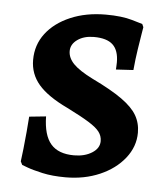

<svg xmlns="http://www.w3.org/2000/svg" viewBox="-42 -509 491 560"><g transform="rotate(5 203.5 -229.5)"><path d="M170 12Q131 12 102 5.5Q73 -1 57 -7Q41 -13 41 -13L36 -23Q38 -36 40.5 -60Q43 -84 45.5 -110.5Q48 -137 49 -155L98 -160Q99 -105 121 -79.5Q143 -54 189 -54Q220 -54 241.5 -67.5Q263 -81 263 -102Q263 -117 254 -129Q245 -141 222.5 -155Q200 -169 158 -190Q99 -218 72.5 -249Q46 -280 46 -321Q46 -365 71.5 -398.5Q97 -432 142.5 -451.5Q188 -471 246 -471Q293 -471 323.5 -462Q354 -453 354 -453L358 -444Q358 -444 355 -426Q352 -408 347.5 -379Q343 -350 340 -317L289 -314Q289 -314 289.5 -321.5Q290 -329 290 -335Q290 -370 272.5 -386.5Q255 -403 217 -403Q188 -403 169 -389.5Q150 -376 150 -356Q150 -336 167 -318.5Q184 -301 224 -281Q280 -254 311.5 -231.5Q343 -209 356 -186.5Q369 -164 369 -136Q369 -95 342 -61Q315 -27 270 -7.5Q225 12 170 12Z"/></g></svg>

Font: Alegreya SemiBold
Style: Regular
Weight: 600
Designer: Juan Pablo del Peral
Foundry: Huerta Tipografica
Version: Version 2.009